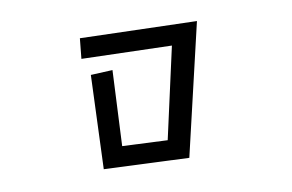

<svg xmlns="http://www.w3.org/2000/svg" viewBox="-61 -616 1122 737"><g transform="rotate(-10 500.0 -247.5)"><path d="M305 -364 390 -368 376 -74 552 -66 631 -421 280 -431 288 -510 742 -497 622 15 291 1Z"/></g></svg>

Font: Moralerspace Krypton JPDOC
Style: Regular
Weight: 400
Version: v0.0.6; ttfautohint (v1.8.4.7-5d5b-dirty) -l 6 -r 45 -G 200 